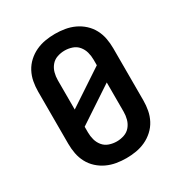

<svg xmlns="http://www.w3.org/2000/svg" viewBox="-175 -870 950 1005"><g transform="rotate(-30 300.0 -367.5)"><path d="M300 8Q270 8 240.5 3Q211 -2 184 -14.5Q157 -27 134.5 -47.5Q112 -68 98 -94.5Q84 -121 78.5 -150.5Q73 -180 73 -210V-525Q73 -555 78.5 -584.5Q84 -614 98 -640.5Q112 -667 134.5 -687.5Q157 -708 184 -720.5Q211 -733 240.5 -738Q270 -743 300 -743Q330 -743 359.5 -738Q389 -733 416 -720.5Q443 -708 465.5 -687.5Q488 -667 502 -640.5Q516 -614 521.5 -584.5Q527 -555 527 -525V-210Q527 -180 521.5 -150.5Q516 -121 502 -94.5Q488 -68 465.5 -47.5Q443 -27 416 -14.5Q389 -2 359.5 3Q330 8 300 8ZM192 -348 408 -491V-525Q408 -548 402 -570Q396 -592 381.5 -609.5Q367 -627 345 -634.5Q323 -642 300 -642Q277 -642 255 -634.5Q233 -627 218.5 -609.5Q204 -592 198 -570Q192 -548 192 -525ZM300 -93Q323 -93 345 -100.5Q367 -108 381.5 -125.5Q396 -143 402 -165Q408 -187 408 -210V-387L192 -244V-210Q192 -187 198 -165Q204 -143 218.5 -125.5Q233 -108 255 -100.5Q277 -93 300 -93Z"/></g></svg>

Font: Iosevka SS04 Extended
Style: Bold
Weight: 700
Width: 7
Monospace: yes
Designer: Belleve Invis
Foundry: Belleve Invis
Version: Version 19.0.0; ttfautohint (v1.8.4)